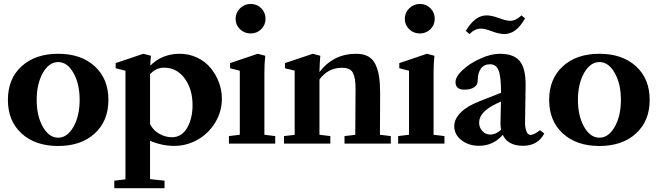

<svg xmlns="http://www.w3.org/2000/svg" viewBox="-20 -736 3369 984"><path d="M278.3 12.2Q160.6 12.2 90.6 -52Q20.5 -116.2 20.5 -224.1Q20.5 -332 90.6 -396.2Q160.6 -460.4 278.3 -460.4Q395.5 -460.4 465.6 -396.2Q535.6 -332 535.6 -224.1Q535.6 -116.2 465.6 -52Q395.5 12.2 278.3 12.2ZM278.3 -30.3Q324.7 -30.3 356.4 -85.9Q388.2 -141.6 388.2 -224.1Q388.2 -306.6 356.4 -362.3Q324.7 -418 278.3 -418Q231.4 -418 199.7 -362.3Q168 -306.6 168 -224.1Q168 -141.6 199.7 -85.9Q231.4 -30.3 278.3 -30.3Z M565.9 228.5V189.9L623 183.1V-373.5L572.8 -386.2V-412.6L714.4 -460.4L753.9 -450.2Q750.5 -425.8 750 -399.4Q808.6 -458.5 896 -460.4Q945.8 -461.4 988.3 -441.7Q1030.8 -421.9 1058.3 -388.9Q1085.9 -356 1101.6 -314.7Q1117.2 -273.4 1117.2 -231Q1117.2 -163.6 1082.5 -107.2Q1047.9 -50.8 991.9 -19.5Q936 11.7 873 11.7Q810.1 11.7 749 -14.6V182.1L823.2 189.9V228.5ZM820.8 -389.2Q778.8 -389.2 749 -355.5V-100.6Q763.7 -69.3 795.2 -51Q826.7 -32.7 860.8 -32.7Q911.1 -32.7 939 -80.6Q966.8 -128.4 966.8 -197.3Q966.8 -279.3 926.3 -334.2Q885.7 -389.2 820.8 -389.2Z M1264.6 -564.5Q1232.4 -564.5 1210 -586.2Q1187.5 -607.9 1187.5 -639.6Q1187.5 -670.9 1210.2 -693.4Q1232.9 -715.8 1264.6 -715.8Q1296.9 -715.8 1318.8 -693.8Q1340.8 -671.9 1340.8 -639.6Q1340.8 -607.9 1318.6 -586.2Q1296.4 -564.5 1264.6 -564.5ZM1153.3 0V-38.6L1209 -45.4V-373.5L1159.2 -386.2V-412.6L1300.8 -460.4L1339.4 -450.2Q1335 -411.6 1335 -362.3V-45.4L1390.6 -38.6V0Z M1435.5 0V-38.6L1490.2 -44.9V-374L1440.4 -386.2V-412.6L1583 -460.4L1621.6 -450.2Q1618.2 -413.6 1617.2 -366.7Q1688.5 -460.4 1805.7 -460.4Q1842.8 -460.4 1867.4 -446.5Q1892.1 -432.6 1905 -404.3Q1918 -376 1923.1 -341.3Q1928.2 -306.6 1928.2 -256.8Q1928.2 -113.8 1927.2 -45.4L1982.9 -38.6V0H1745.6V-38.6L1800.8 -44.9Q1802.2 -276.4 1802.2 -282.7Q1802.2 -337.4 1788.6 -363Q1774.9 -388.7 1732.9 -388.7Q1661.1 -388.7 1617.2 -328.6V-45.4L1672.9 -38.6V0Z M2131.8 -564.5Q2099.6 -564.5 2077.1 -586.2Q2054.7 -607.9 2054.7 -639.6Q2054.7 -670.9 2077.4 -693.4Q2100.1 -715.8 2131.8 -715.8Q2164.1 -715.8 2186 -693.8Q2208 -671.9 2208 -639.6Q2208 -607.9 2185.8 -586.2Q2163.6 -564.5 2131.8 -564.5ZM2020.5 0V-38.6L2076.2 -45.4V-373.5L2026.4 -386.2V-412.6L2168 -460.4L2206.5 -450.2Q2202.1 -411.6 2202.1 -362.3V-45.4L2257.8 -38.6V0Z M2564.9 -561.5Q2538.6 -561.5 2499 -576.2Q2465.3 -589.4 2443.8 -589.4Q2414.1 -589.4 2385.7 -561.5L2367.2 -577.6Q2414.1 -657.2 2473.6 -657.2Q2499.5 -657.2 2539.1 -642.6Q2574.7 -629.4 2594.7 -629.4Q2623 -629.4 2652.8 -657.2L2670.9 -641.6Q2646 -598.6 2620.1 -580.1Q2594.2 -561.5 2564.9 -561.5ZM2435.1 11.2Q2381.8 11.2 2345 -17.6Q2308.1 -46.4 2308.1 -88.9Q2308.1 -126.5 2341.6 -159.7Q2375 -192.9 2438 -217.3L2547.9 -260.3V-260.7Q2547.9 -342.8 2535.4 -374.8Q2522.9 -406.7 2491.2 -406.7Q2460.9 -406.7 2444.6 -384.5Q2428.2 -362.3 2428.2 -322.3Q2428.2 -300.8 2409.9 -288.6Q2391.6 -276.4 2359.9 -276.4Q2314.5 -276.4 2314.5 -315.4Q2314.5 -343.8 2352.1 -378.2Q2389.6 -412.6 2443.4 -436.5Q2497.1 -460.4 2541 -460.4Q2612.3 -460.4 2643.1 -423.8Q2673.8 -387.2 2673.8 -301.3Q2673.8 -299.3 2670.9 -107.4Q2670.4 -83.5 2677.5 -64Q2684.6 -44.4 2699.7 -44.4Q2707 -44.4 2721.2 -51.5Q2735.4 -58.6 2747.6 -68.8L2769.5 -51.8Q2736.3 11.2 2660.2 11.2Q2583 11.2 2556.6 -44.9Q2507.8 11.2 2435.1 11.2ZM2435.5 -107.9Q2435.5 -82 2452.1 -64.2Q2468.8 -46.4 2493.2 -46.4Q2521 -46.4 2547.9 -70.8Q2544.9 -86.9 2544.9 -106.4Q2546.9 -180.2 2547.4 -215.8L2526.9 -206.1Q2435.5 -163.6 2435.5 -107.9Z M3052.2 12.2Q2934.6 12.2 2864.5 -52Q2794.4 -116.2 2794.4 -224.1Q2794.4 -332 2864.5 -396.2Q2934.6 -460.4 3052.2 -460.4Q3169.4 -460.4 3239.5 -396.2Q3309.6 -332 3309.6 -224.1Q3309.6 -116.2 3239.5 -52Q3169.4 12.2 3052.2 12.2ZM3052.2 -30.3Q3098.6 -30.3 3130.4 -85.9Q3162.1 -141.6 3162.1 -224.1Q3162.1 -306.6 3130.4 -362.3Q3098.6 -418 3052.2 -418Q3005.4 -418 2973.6 -362.3Q2941.9 -306.6 2941.9 -224.1Q2941.9 -141.6 2973.6 -85.9Q3005.4 -30.3 3052.2 -30.3Z"/></svg>

Font: Elstob 8pt
Style: Bold
Weight: 700
Designer: Peter S. Baker
Version: Version 1.015